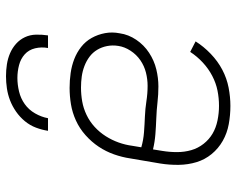

<svg xmlns="http://www.w3.org/2000/svg" viewBox="-94 -686 788 640"><g transform="rotate(-90 300.0 -366.0)"><path d="M267 8Q236 8 206 2.5Q176 -3 150.5 -17.5Q125 -32 106.5 -54.5Q88 -77 79.5 -105Q71 -133 70.5 -164Q70 -195 75 -226L92 -326Q96 -353 105.5 -380Q115 -407 131 -431Q147 -455 169.5 -475Q192 -495 218.5 -507Q245 -519 272.5 -523.5Q300 -528 327 -528Q352 -528 376.5 -524.5Q401 -521 423 -512.5Q445 -504 463.5 -489.5Q482 -475 493.5 -454.5Q505 -434 509.5 -410Q514 -386 509 -361Q505 -332 487.5 -306Q470 -280 444 -263Q418 -246 389 -239Q360 -232 332 -232Q305 -232 279 -235Q253 -238 226 -239Q199 -240 173 -242Q147 -244 122 -250L117 -219Q113 -195 113 -170Q113 -145 119.5 -122.5Q126 -100 140.5 -81.5Q155 -63 174.5 -51.5Q194 -40 218.5 -35Q243 -30 267 -30Q293 -30 318 -35Q343 -40 367 -52.5Q391 -65 411.5 -84Q432 -103 447 -126L482 -108Q465 -81 440.5 -57.5Q416 -34 387.5 -19Q359 -4 328 2Q297 8 267 8ZM334 -268Q356 -268 378 -273.5Q400 -279 419 -292Q438 -305 451 -325Q464 -345 467 -366Q470 -385 466.5 -403Q463 -421 454 -436Q445 -451 431 -461.5Q417 -472 400 -478.5Q383 -485 365 -487.5Q347 -490 328 -490Q305 -490 282 -486Q259 -482 237 -471.5Q215 -461 197 -444.5Q179 -428 166 -407.5Q153 -387 145 -364.5Q137 -342 134 -319L129 -289Q153 -282 179 -280Q205 -278 231 -277Q257 -276 282.5 -272Q308 -268 334 -268ZM184 -600Q187 -620 194.5 -640Q202 -660 216 -677Q230 -694 248 -706.5Q266 -719 285.5 -726.5Q305 -734 325.5 -737Q346 -740 366 -740Q386 -740 405.5 -737Q425 -734 442.5 -726.5Q460 -719 474 -706.5Q488 -694 496 -677Q504 -660 504.5 -640Q505 -620 502 -600H460Q464 -622 459 -643Q454 -664 439 -677.5Q424 -691 403 -696.5Q382 -702 360 -702Q338 -702 315 -696.5Q292 -691 273 -677.5Q254 -664 242 -643Q230 -622 226 -600Z"/></g></svg>

Font: Iosevka Etoile Extralight
Style: Italic
Weight: 200
Italic angle: -9°
Designer: Belleve Invis
Foundry: Belleve Invis
Version: Version 22.1.2; ttfautohint (v1.8.4)